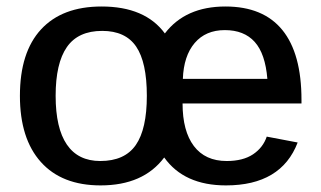

<svg xmlns="http://www.w3.org/2000/svg" viewBox="-20 -558 984 588"><path d="M539.1 -241.2Q539.1 -156.7 573.7 -110.8Q608.4 -64.9 674.3 -64.9Q724.1 -64.9 754.9 -85.4Q785.6 -106 796.9 -139.6L891.6 -121.6Q841.3 9.8 671.9 9.8Q543.9 9.8 482.9 -75.7Q418.9 9.8 288.1 9.8Q169.4 9.8 105.2 -61.8Q41 -133.3 41 -264.6Q41 -397.9 105.7 -468Q170.4 -538.1 291 -538.1Q424.3 -538.1 484.9 -455.6Q547.9 -538.1 670.4 -538.1Q786.1 -538.1 844.7 -466.1Q903.3 -394 903.3 -252V-241.2ZM429.7 -264.6Q429.7 -367.2 397 -415.3Q364.3 -463.4 293 -463.4Q219.2 -463.4 184.8 -413.8Q150.4 -364.3 150.4 -264.6Q150.4 -165.5 184.8 -115.2Q219.2 -64.9 287.1 -64.9Q361.8 -64.9 395.8 -113.8Q429.7 -162.6 429.7 -264.6ZM668.5 -465.8Q609.9 -465.8 576.2 -426.3Q542.5 -386.7 540 -316.4H798.8Q792.5 -393.6 760 -429.7Q727.5 -465.8 668.5 -465.8Z"/></svg>

Font: Arimo Medium
Style: Regular
Weight: 500
Designer: Steve Matteson
Foundry: Monotype Imaging Inc.
Version: Version 1.33